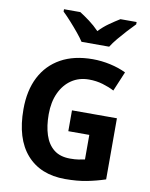

<svg xmlns="http://www.w3.org/2000/svg" viewBox="-109 -1126 953 1216"><g transform="rotate(10 367.0 -518.0)"><path d="M395 11Q236 11 147.5 -89.5Q59 -190 59 -379Q59 -500 103.5 -586.5Q148 -673 232.5 -720Q317 -767 437 -767Q494 -767 550.5 -754.5Q607 -742 652 -720L599 -594Q567 -611 525 -623.5Q483 -636 436 -636Q372 -636 324 -603.5Q276 -571 249 -512.5Q222 -454 222 -375Q222 -300 240.5 -243Q259 -186 299 -154Q339 -122 404 -122Q436 -122 457.5 -125.5Q479 -129 498 -133V-291H363V-425H652V-32Q595 -13 534 -1Q473 11 395 11ZM347 -863Q333 -885 307.5 -916Q282 -947 254 -978Q226 -1009 202 -1032V-1047H307Q337 -1028 370 -1003.5Q403 -979 434 -947Q464 -979 499 -1003.5Q534 -1028 565 -1047H669V-1032Q647 -1010 619.5 -980Q592 -950 566.5 -919.5Q541 -889 525 -863Z"/></g></svg>

Font: Menbere
Style: Regular
Weight: 400
Designer: Aleme Tadesse
Foundry: Sorkin Type Co
Version: Version 1.000